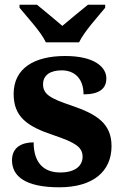

<svg xmlns="http://www.w3.org/2000/svg" viewBox="-20 -786 526 816"><path d="M175 -606H316C337 -651 396 -715 427 -753V-766H354C327 -744 275 -702 245 -676C215 -702 164 -744 137 -766H63V-753C94 -715 154 -651 175 -606ZM232 10C375 10 454 -57 454 -165C454 -262 390 -301 285 -337C192 -368 163 -386 163 -428C163 -466 193 -487 242 -487C298 -487 335 -451 335 -385C402 -385 432 -409 432 -453C432 -501 381 -548 257 -548C126 -548 38 -496 38 -387C38 -290 94 -249 209 -211C297 -181 331 -162 331 -120C331 -83 302 -53 236 -53C164 -53 123 -96 123 -181C77 -181 31 -163 31 -105C31 -38 86 10 232 10Z"/></svg>

Font: Noto Serif Hentaigana Bold
Style: Regular
Weight: 700
Designer: Kazuhiro Yamada
Foundry: nipponia
Version: Version 1.000